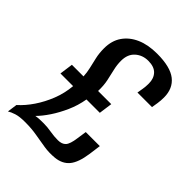

<svg xmlns="http://www.w3.org/2000/svg" viewBox="-176 -690 783 783"><g transform="rotate(45 215.5 -298.5)"><path d="M6 0 12 -43Q39 -67 62 -101Q85 -135 101 -175.5Q117 -216 121 -261H48L56 -319H123Q122 -340 117 -361.5Q112 -383 106.5 -407Q101 -431 101 -459Q101 -503 122 -533.5Q143 -564 180.5 -580.5Q218 -597 270 -597Q346 -597 381 -569.5Q416 -542 416 -490Q416 -473 413.5 -456Q411 -439 409 -428H325Q327 -441 329.5 -454.5Q332 -468 332 -487Q332 -516 315.5 -533.5Q299 -551 265 -551Q232 -551 209 -530.5Q186 -510 186 -472Q186 -449 191.5 -426Q197 -403 202.5 -377Q208 -351 207 -319H283L275 -261H198Q191 -220 174.5 -183Q158 -146 138 -116Q118 -86 98 -66Q109 -68 120 -68.5Q131 -69 143 -69Q165 -69 187.5 -65Q210 -61 233 -61Q256 -61 267.5 -73.5Q279 -86 284 -124L290 -165H371L364 -113Q356 -57 335 -31.5Q314 -6 275 -2Q244 1 215 -3.5Q186 -8 155 -13.5Q124 -19 87 -19Q54 -19 35.5 -13Q17 -7 6 0Z"/></g></svg>

Font: Alumni Sans SemiBold
Style: Italic
Weight: 600
Italic angle: -8°
Version: Version 1.016